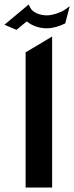

<svg xmlns="http://www.w3.org/2000/svg" viewBox="-53 -842 333 862"><path d="M62 -607V0H181V-678ZM-33 -731 21 -708 67 -746C93 -725 124 -715 157 -715C184 -715 214 -724 240 -737L260 -814L236 -797C220 -786 182 -773 157 -773C128 -773 93 -785 82 -809L76 -822Z"/></svg>

Font: All Genders v4
Style: Regular
Weight: 400
Designer: Rassam Alawdi
Foundry: Rassam Art
Version: Version 3.100;FEAKit 1.0